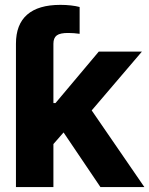

<svg xmlns="http://www.w3.org/2000/svg" viewBox="-20 -754 602 774"><path d="M181.1 -157 180.3 -338.5H203.7L378.1 -545.9H552L317.4 -271.1H280.9ZM44.3 0V-545.9H195.3V0ZM384.8 0 224.6 -237.3 325.2 -344.5 561.9 0ZM44.3 -545.9V-577.7Q44.3 -655.5 89.4 -694.9Q134.5 -734.4 223.4 -734.4Q246.2 -734.4 265.9 -732.1Q285.5 -729.9 301 -725.8V-617.7Q289.5 -619.2 278.3 -620.2Q267.2 -621.1 256.3 -621.1Q222.8 -621.5 209 -611.4Q195.3 -601.3 195.3 -577.7V-545.9Z"/></svg>

Font: Inter Tight
Style: Regular
Weight: 400
Designer: Rasmus Andersson
Foundry: rsms
Version: Version 3.002